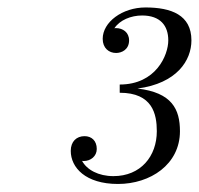

<svg xmlns="http://www.w3.org/2000/svg" viewBox="-20 -932 520 502"><path d="M450.5 -589C450.5 -646.5 429.5 -690 339.5 -700.5C442.5 -714 480.5 -774 480.5 -826.5C480.5 -893 427.5 -912.5 360.5 -912.5C299.5 -912.5 248.5 -874 248.5 -830.5C248.5 -806 265 -793.5 283.5 -793.5C298.5 -793.5 317.5 -802.5 317.5 -826.5C317.5 -847.5 301 -858.5 283.5 -858.5C282 -858.5 280.5 -858.5 279 -858C293 -879.5 322.5 -891.5 351.5 -891.5C399 -891.5 420 -865 420 -826.5C420 -788 388 -711 293 -711V-689.5C379 -689.5 390 -633.5 390 -589C390 -523.5 348 -471.5 276.5 -471.5C237.5 -471.5 207 -488 194.5 -511.5C196 -511 197.5 -511 199 -511C217 -511 233 -523.5 233 -542.5C233 -564 219.5 -576 201 -576C180 -576 165 -562 165 -537.5C165 -494 203.5 -451 288.5 -451C373 -451 450.5 -502 450.5 -589Z"/></svg>

Font: Bodoni* 06pt
Style: Italic
Weight: 400
Italic angle: -13°
Version: Version 2.3